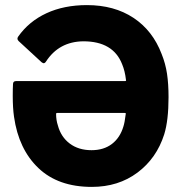

<svg xmlns="http://www.w3.org/2000/svg" viewBox="-20 -721 714 753"><path d="M641 -340Q641 -249 624 -194Q594 -100 519 -44Q444 12 340 12Q208 12 130.5 -62Q53 -136 35 -263Q30 -297 30 -345Q30 -376 31 -391Q31 -403 43 -403H470Q476 -403 474 -408Q470 -443 459 -469Q424 -559 307 -559Q211 -558 160 -479Q156 -473 151 -473Q149 -473 143 -477L53 -560Q45 -568 51 -577Q93 -637 162 -669Q231 -701 321 -701Q428 -701 503.5 -651Q579 -601 614 -509Q629 -472 635 -432Q641 -392 641 -340ZM464 -225Q469 -240 473 -273Q475 -278 469 -278H204Q200 -278 200 -274Q200 -250 207 -229Q219 -184 253.5 -158Q288 -132 339 -132Q387 -132 419 -156.5Q451 -181 464 -225Z"/></svg>

Font: BARLOWEXTRABOLD
Style: Regular
Weight: 800
Designer: Jeremy Tribby
Foundry: Tribby Type
Version: Version 1.422